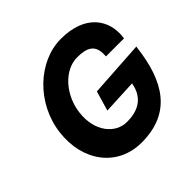

<svg xmlns="http://www.w3.org/2000/svg" viewBox="-186 -901 1100 1100"><g transform="rotate(-45 364.0 -351.0)"><path d="M726 -377 728 -388 386 -366 351 -246 561 -256C542 -144 458 -120 385 -120C291 -120 213 -213 230 -351C245 -477 339 -584 444 -584C519 -584 570 -565 565 -480V-471H711L712 -481C727 -602 655 -725 453 -725C272 -725 96 -562 70 -351C44 -140 166 23 361 23C602 23 697 -139 726 -377Z"/></g></svg>

Font: Bluebird
Style: SfBdObl
Weight: 700
Designer: Jasper
Foundry: Cannot Into Space Fonts
Version: Version 0.98